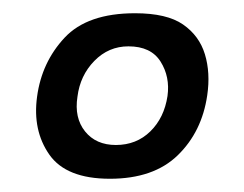

<svg xmlns="http://www.w3.org/2000/svg" viewBox="-20 -611 369 290"><path d="M146 -341Q80 -341 54.5 -377.5Q29 -414 36 -465Q43 -517 77.5 -554Q112 -591 184 -591Q232 -591 256.5 -574Q281 -557 289.5 -529Q298 -501 293 -467Q285 -412 248.5 -376.5Q212 -341 146 -341ZM155 -392Q186 -392 207 -412.5Q228 -433 233 -466Q237 -495 222.5 -518Q208 -541 174 -541Q144 -541 122.5 -519Q101 -497 97 -465Q92 -433 108.5 -412.5Q125 -392 155 -392Z"/></svg>

Font: Alumni Sans
Style: Bold Italic
Weight: 700
Italic angle: -8°
Designer: Robert E. Leuschke
Foundry: Robert E. Leuschke
Version: Version 1.016